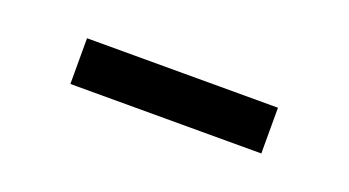

<svg xmlns="http://www.w3.org/2000/svg" viewBox="-24 -751 449 247"><g transform="rotate(20 200.0 -627.5)"><path d="M69.3 -596.4V-659H330.7V-596.4Z"/></g></svg>

Font: Adobe Variable Font Prototype
Style: Regular
Weight: 389
Designer: Frank Grießhammer
Foundry: Adobe
Version: Version 1.004;hotconv 1.0.113;makeotfexe 2.5.65598